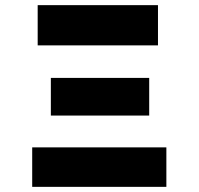

<svg xmlns="http://www.w3.org/2000/svg" viewBox="-20 -726 772 746"><path d="M626.4 0H105.1V-153.4H626.4ZM593.8 -549.7H126.4V-706H593.8ZM559.7 -277H177.6V-423.3H559.7Z"/></svg>

Font: Linik Sans Black
Style: Regular
Weight: 900
Designer: Fonts by Rasmus Andersson / Changes by Cristiano Sobral with parts from Marc Monis
Foundry: rsms
Version: Version 3.020; ttfautohint (v1.6)